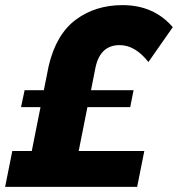

<svg xmlns="http://www.w3.org/2000/svg" viewBox="-47 -729 694 749"><path d="M488 0H-27L1 -140H77L111 -311H35L49 -377H124L143 -472Q172 -595 248.5 -652Q325 -709 431 -709Q553 -709 627 -623L532 -487Q480 -553 420 -553Q345 -553 326 -468L308 -377H474L461 -311H294L260 -140H516Z"/></svg>

Font: Argentum Sans
Style: Bold Italic
Weight: 700
Italic angle: -11°
Designer: Julieta Ulanovsky (font), Cristiano Sobral (main changes and remaster)
Foundry: Julieta Ulanovsky (font), Cristiano Sobral (main changes and remaster)
Version: Version 2.007;June 15, 2022;FontCreator 14.0.0.2814 64-bit; 